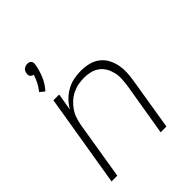

<svg xmlns="http://www.w3.org/2000/svg" viewBox="-207 -884 1014 1014"><g transform="rotate(-45 300.0 -377.0)"><path d="M39 0 125 -520H168L152 -424Q166 -449 186.5 -469.5Q207 -490 231.5 -503.5Q256 -517 283 -522.5Q310 -528 337 -528Q366 -528 393.5 -521.5Q421 -515 443 -499Q465 -483 478.5 -459.5Q492 -436 498 -408.5Q504 -381 503 -352Q502 -323 497 -294L449 0H406L456 -301Q459 -324 460 -347.5Q461 -371 455.5 -393Q450 -415 439 -434Q428 -453 410 -466Q392 -479 370 -484.5Q348 -490 324 -490Q302 -490 280 -486Q258 -482 236.5 -471.5Q215 -461 197 -444.5Q179 -428 166 -408.5Q153 -389 146 -367Q139 -345 135 -323L82 0ZM128 -583 102 -604Q118 -623 129 -644.5Q140 -666 147 -689Q141 -690 136.5 -692.5Q132 -695 128.5 -699.5Q125 -704 124.5 -710Q124 -716 125 -722Q126 -728 129 -734.5Q132 -741 138 -745.5Q144 -750 150.5 -752Q157 -754 164 -754Q171 -754 176.5 -752Q182 -750 186 -745.5Q190 -741 191 -734.5Q192 -728 191 -722Q185 -685 170 -649Q155 -613 128 -583Z"/></g></svg>

Font: Iosevka Extralight Extended
Style: Italic
Weight: 200
Width: 7
Italic angle: -9°
Monospace: yes
Designer: Belleve Invis
Foundry: Belleve Invis
Version: Version 32.5.0; ttfautohint (v1.8.4)